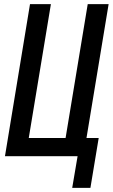

<svg xmlns="http://www.w3.org/2000/svg" viewBox="-20 -755 545 928"><path d="M329 153 355 0H4L125 -735H226L119 -88H297L404 -735H505L398 -88H457L417 153Z"/></svg>

Font: Iosevka Semibold
Style: Italic
Weight: 600
Italic angle: -9°
Monospace: yes
Designer: Belleve Invis
Foundry: Belleve Invis
Version: Version 32.5.0; ttfautohint (v1.8.4)